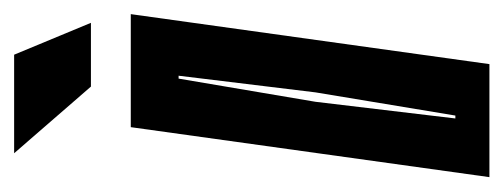

<svg xmlns="http://www.w3.org/2000/svg" viewBox="-244 -460 696 265"><g transform="rotate(-90 103.5 -328.0)"><path d="M-9 0 60 -495H216L147 0ZM72 -47H76L108 -240L131 -429H127L95 -240ZM116 -550 24 -656H160L204 -550Z"/></g></svg>

Font: Alumni Sans Inline One
Style: Italic
Weight: 400
Italic angle: -8°
Designer: Robert E. Leuschke
Foundry: Robert E. Leuschke
Version: Version 1.100; ttfautohint (v1.8.3)